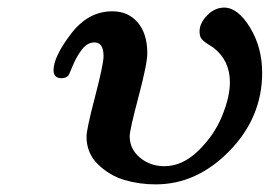

<svg xmlns="http://www.w3.org/2000/svg" viewBox="-20 -480 715 506"><path d="M121.1 -294.9Q121.1 -330.1 166.5 -390.1Q211.9 -450.2 275.9 -450.2Q317.9 -450.2 343 -420.7Q368.2 -391.1 368.2 -339.8Q368.2 -312 345 -224.6Q321.8 -137.2 321.8 -121.1Q321.8 -86.9 348.9 -64.5Q376 -42 413.1 -42Q460.9 -42 502.9 -83Q544.9 -124 565.4 -174.6Q585.9 -225.1 585.9 -263.2Q585.9 -320.3 543 -354Q542 -355 529.1 -363Q516.1 -371.1 511 -377.9Q505.9 -384.8 505.9 -397Q505.9 -418.9 525.9 -439.5Q545.9 -460 570.8 -460Q606.9 -460 638.9 -407.5Q670.9 -355 670.9 -288.1Q670.9 -170.9 585 -82.5Q499 5.9 390.1 5.9Q347.2 5.9 308.1 -5.6Q269 -17.1 238.5 -46.6Q208 -76.2 208 -120.1Q208 -139.2 230.5 -225.1Q252.9 -311 252.9 -332Q252.9 -368.2 229 -368.2Q210 -368.2 195.6 -349.1Q181.2 -330.1 171.6 -306.6Q162.1 -283.2 160.2 -280.8Q153.3 -273.9 142.1 -273.9Q121.1 -273.9 121.1 -294.9Z"/></svg>

Font: CMU Serif
Style: BoldItalic
Weight: 700
Italic angle: -14.04°
Version: Version 0.7.0